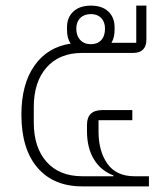

<svg xmlns="http://www.w3.org/2000/svg" viewBox="-20 -662 585 682"><path d="M509 -36V0H272Q170 0 113 -66.5Q56 -133 56 -255Q56 -363 102.5 -429Q149 -495 231 -507Q218 -526 218 -555V-565Q218 -600 240.5 -621Q263 -642 303 -642Q343 -642 365 -621Q387 -600 387 -565V-555Q387 -529 376 -510H464V-642H500V-521Q500 -498 488 -486Q476 -474 453 -474H272Q191 -474 145.5 -422.5Q100 -371 100 -282V-227Q100 -138 145.5 -87Q191 -36 272 -36H383V-39Q339 -55 314 -95.5Q289 -136 289 -196V-219Q289 -271 344 -271H450V-235H330V-195Q330 -125 361.5 -80.5Q393 -36 457 -36ZM251 -560Q251 -535 265 -520Q279 -505 303 -505Q326 -505 339.5 -519.5Q353 -534 353 -560Q353 -584 339.5 -598Q326 -612 303 -612Q279 -612 265 -598Q251 -584 251 -560Z"/></svg>

Font: Anuphan ExtraLight
Style: Regular
Weight: 200
Designer: Cadson Demak
Version: Version 3.001